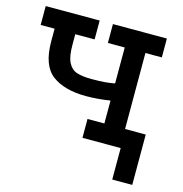

<svg xmlns="http://www.w3.org/2000/svg" viewBox="-98 -596 785 825"><g transform="rotate(15 294.5 -183.0)"><path d="M563 140H474V0H304V-84H379V-186Q325 -177 272 -177Q176 -177 121.5 -217.5Q67 -258 67 -366V-422H5V-506H245V-422H159V-375Q159 -323 172 -297Q185 -271 209.5 -262.5Q234 -254 277 -254Q342 -254 379 -262V-422H304V-506H544V-422H471V-84H563Z"/></g></svg>

Font: Arvo
Style: Regular
Weight: 400
Designer: Anton Koovit (Cyrillic Expansion: Cyreal)
Foundry: Anton Koovit, Yassin Baggar
Version: Version 3.000